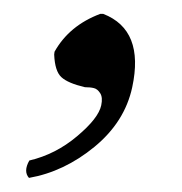

<svg xmlns="http://www.w3.org/2000/svg" viewBox="-20 -122 260 275"><path d="M57.6 -43.9 58.1 -47.9Q79.1 -85.4 123.5 -102.1H127.9Q187 -79.1 169.4 2.9Q158.7 52.7 115.2 88.4Q71.8 124 21.5 132.8Q13.2 123.5 22 107.9Q59.6 99.1 90.3 73.2Q121.1 47.4 125 28.8Q127.4 17.6 123.5 11.5Q119.6 5.4 114.5 4.2Q109.4 2.9 101.6 2.9Q77.1 -2.9 67.9 -11.5Q58.6 -20 57.6 -43.9Z"/></svg>

Font: Linux Biolinum
Style: Italic
Weight: 400
Italic angle: -12°
Designer: Philipp H. Poll
Foundry: Philipp H. Poll
Version: Version 1.1.3 ; ttfautohint (v0.9)